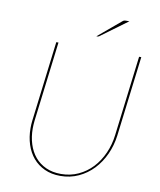

<svg xmlns="http://www.w3.org/2000/svg" viewBox="-95 -955 867 1039"><g transform="rotate(10 338.5 -435.5)"><path d="M309 -2Q360.5 -2 404.2 -22.2Q448 -42.5 480.8 -77.5Q513.5 -112.5 534.5 -159.5Q555.5 -206.5 562 -260L616 -700H628L574 -260Q567 -204.5 544.8 -155.8Q522.5 -107 487.8 -70.2Q453 -33.5 407 -12.2Q361 9 307 9Q258.5 9 220.8 -8.5Q183 -26 157.2 -56.2Q131.5 -86.5 118 -128Q104.5 -169.5 104.5 -217.5Q104.5 -228 105 -238.5Q105.5 -249 107 -260L161 -700H173L119 -261Q118 -250 117.2 -239.5Q116.5 -229 116.5 -218.5Q116.5 -172.5 129 -132.8Q141.5 -93 165.8 -64Q190 -35 226 -18.5Q262 -2 309 -2ZM531 -880 384 -772Q379.5 -769 375 -769H369L493 -873Q497.5 -877 501.5 -878.5Q505.5 -880 513 -880Z"/></g></svg>

Font: Lato Hairline
Style: Italic
Weight: 250
Italic angle: -7°
Designer: Lukasz Dziedzic
Foundry: Lukasz Dziedzic
Version: Version 1.104; Western+Polish opensource